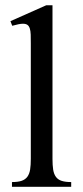

<svg xmlns="http://www.w3.org/2000/svg" viewBox="-20 -716 317 736"><path d="M181.2 -106.9Q181.2 -82.5 183.8 -65.7Q186.5 -48.8 194.3 -38.1Q202.1 -27.3 216.3 -22.7Q230.5 -18.1 252.9 -18.1V0H25.9V-18.1Q48.8 -18.1 63 -22.9Q77.1 -27.8 85 -38.6Q92.8 -49.3 95.5 -66.2Q98.1 -83 98.1 -106.9V-549.8Q98.1 -569.3 97.7 -583.5Q97.2 -597.7 94.2 -606.9Q91.3 -616.2 85.2 -620.6Q79.1 -625 67.9 -625Q60.5 -625 50.5 -623Q40.5 -621.1 26.9 -617.2L20 -634.8L157.2 -695.8H181.2Z"/></svg>

Font: Tuladha Jejeg
Style: Regular
Weight: 400
Designer: R.S. Wihananto
Foundry: R.S. Wihananto
Version: Version 1.92